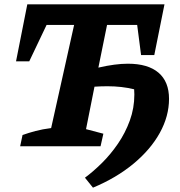

<svg xmlns="http://www.w3.org/2000/svg" viewBox="-20 -675 832 886"><path d="M73 0 84 -52Q112 -62 144 -70.5Q176 -79 216 -84L322 -560H195L115 -392H54L106 -655H739L692 -421H631L613 -560H474L434 -363Q512 -381 570 -381Q663 -381 711.5 -339.5Q760 -298 760 -219Q760 -139 717.5 -62Q675 15 596 80.5Q517 146 409 191L372 145Q410 117 450 77.5Q490 38 524 -11.5Q558 -61 579 -118.5Q600 -176 600 -239Q600 -251 599 -263Q542 -277 476 -277Q447 -277 416 -275L377 -79L457 -58L444 0Z"/></svg>

Font: Piazzolla
Style: Bold Italic
Weight: 700
Italic angle: -11.3°
Designer: Juan Pablo del Peral
Foundry: Huerta Tipografica
Version: Version 1.330